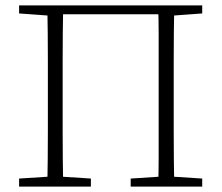

<svg xmlns="http://www.w3.org/2000/svg" viewBox="-20 -694 824 714"><path d="M156 0Q157 -51 157.5 -102.5Q158 -154 158 -206Q158 -258 158 -309V-365Q158 -417 158 -468.5Q158 -520 157.5 -571.5Q157 -623 156 -674H215Q214 -623 213.5 -571.5Q213 -520 213 -468.5Q213 -417 213 -365V-309Q213 -257 213 -205.5Q213 -154 213.5 -103Q214 -52 215 0ZM568 0Q570 -51 570 -102Q570 -153 570 -205Q570 -257 570 -309V-365Q570 -417 570 -468.5Q570 -520 570 -571.5Q570 -623 568 -674H628Q627 -623 626.5 -571.5Q626 -520 626 -468.5Q626 -417 626 -365V-309Q626 -258 626 -206Q626 -154 626.5 -102.5Q627 -51 628 0ZM51 0V-30L176 -38H194L318 -30V0ZM466 0V-30L589 -38H608L732 -30V0ZM51 -644V-674H183V-635H175ZM601 -635V-674H732V-644L609 -635ZM186 -641V-674H598V-641Z"/></svg>

Font: Source Serif 4 18pt Light
Style: Regular
Weight: 300
Designer: Frank Grießhammer
Foundry: Adobe Systems Incorporated
Version: Version 4.004;hotconv 1.0.116;makeotfexe 2.5.65601